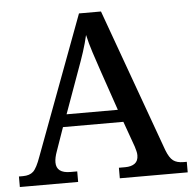

<svg xmlns="http://www.w3.org/2000/svg" viewBox="-51 -766 821 817"><g transform="rotate(-5 359.0 -357.0)"><path d="M1 0V-45H18Q47 -45 62.5 -59.5Q78 -74 95 -122L316 -714H410L631 -103Q644 -69 660 -57Q676 -45 704 -45H718V0H428V-45H455Q481 -45 496 -56Q511 -67 511 -91Q511 -100 508.5 -109.5Q506 -119 503 -129L464 -238H206L171 -138Q161 -111 161 -91Q161 -45 221 -45H250V0ZM226 -291H445L386 -463Q372 -504 359 -544Q346 -584 338 -620Q330 -585 318.5 -549.5Q307 -514 291 -471Z"/></g></svg>

Font: Noto Serif Tamil Medium
Style: Regular
Weight: 500
Designer: Indian Type Foundry, Tom Grace, and the Monotype Design Team
Foundry: Monotype Imaging Inc.
Version: Version 2.004; ttfautohint (v1.8.4.7-5d5b)